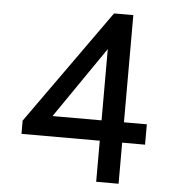

<svg xmlns="http://www.w3.org/2000/svg" viewBox="-51 -747 718 794"><g transform="rotate(5 308.0 -350.0)"><path d="M377.5 0V-170.5H52.5V-225.5L390.5 -700H470.5V-255H565.5V-170.5H470.5V0ZM174 -255H377.5V-551Z"/></g></svg>

Font: Overpass Mono Light Medium
Style: Regular
Weight: 500
Monospace: yes
Version: Version 4.000